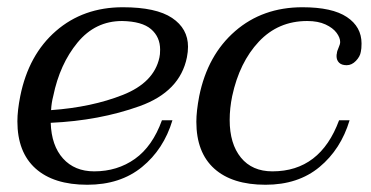

<svg xmlns="http://www.w3.org/2000/svg" viewBox="-20 -500 1024 530"><path d="M120 -161Q122 -98 154 -62.5Q186 -27 240 -27Q304 -27 352.5 -61.5Q401 -96 427 -168H456Q432 -88 372 -39Q312 10 221 10Q128 10 78 -35Q28 -80 28 -165Q28 -195 36 -235Q59 -349 134.5 -414.5Q210 -480 319 -480Q411 -480 455 -450.5Q499 -421 499 -371Q499 -357 496 -342Q477 -247 365.5 -207Q254 -167 120 -161ZM422 -363Q422 -398 397 -419.5Q372 -441 317 -442Q243 -442 194 -382.5Q145 -323 127 -235Q122 -216 121 -196Q233 -204 319 -238Q405 -272 420 -341Q422 -349 422 -363Z M522 -164Q522 -193 530 -235Q553 -348 629 -414Q705 -480 815 -480Q897 -480 937.5 -453Q978 -426 978 -380Q978 -365 976 -357Q974 -344 962.5 -332Q951 -320 937 -320Q923 -320 916 -327Q909 -334 909 -345Q909 -350 910 -353Q910 -358 914.5 -368Q919 -378 919 -384Q919 -396 909 -409.5Q899 -423 878.5 -432.5Q858 -442 828 -442Q748 -442 694.5 -385Q641 -328 621 -235Q614 -201 614 -169Q614 -103 645 -65Q676 -27 732 -27Q864 -27 916 -168H945Q921 -88 862 -39Q803 10 713 10Q621 10 571.5 -34.5Q522 -79 522 -164Z"/></svg>

Font: Taviraj
Style: Italic
Weight: 400
Italic angle: -12°
Designer: Katatrad Team
Foundry: CadsonDemak
Version: Version 1.001